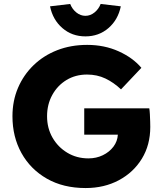

<svg xmlns="http://www.w3.org/2000/svg" viewBox="-20 -941 822 971"><path d="M413 10Q300 10 217 -37.5Q134 -85 88.5 -167Q43 -249 43 -353Q43 -431 71 -496.5Q99 -562 149.5 -611Q200 -660 269 -687Q338 -714 421 -714Q508 -714 580 -681.5Q652 -649 695 -598L592 -489Q555 -524 513 -544Q471 -564 420 -564Q362 -564 316.5 -536.5Q271 -509 244.5 -461Q218 -413 218 -353Q218 -293 245.5 -245Q273 -197 320.5 -168.5Q368 -140 427 -140Q467 -140 500 -156Q533 -172 553.5 -199Q574 -226 576 -260H406V-393H735Q737 -382 738 -363Q739 -344 739.5 -326Q740 -308 740 -299Q740 -208 697.5 -138.5Q655 -69 581 -29.5Q507 10 413 10ZM412 -757Q344 -757 295.5 -799Q247 -841 233 -909L335 -921Q345 -895 366 -878Q387 -861 412 -861Q437 -861 458 -878Q479 -895 489 -921L591 -909Q577 -841 528.5 -799Q480 -757 412 -757Z"/></svg>

Font: Lexend Deca
Style: Bold
Weight: 700
Designer: Bonnie Shaver-Troup, Thomas Jockin
Foundry: Lexend
Version: Version 1.008; ttfautohint (v1.8.4.7-5d5b)